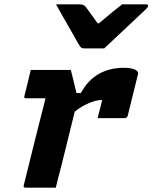

<svg xmlns="http://www.w3.org/2000/svg" viewBox="-20 -861 699 881"><path d="M458 -639H364Q357 -639 352 -643Q347 -647 339 -661Q334 -670 322.5 -690.5Q311 -711 295.5 -738Q280 -765 264.5 -792Q249 -819 237 -841H346Q364 -841 373 -830Q379 -822 392.5 -803.5Q406 -785 428 -754H434Q470 -784 494.5 -804.5Q519 -825 540 -841H650Q661 -841 659 -832Q658 -828 654 -823.5Q650 -819 634 -804Q620 -791 595.5 -768Q571 -745 544.5 -720Q518 -695 494.5 -673Q471 -651 458 -639ZM121 -540H305Q305 -540 309.5 -522Q314 -504 320 -479Q326 -454 331 -434H351Q383 -493 433 -521.5Q483 -550 549 -550Q594 -550 610 -534Q614 -530 614 -526.5Q614 -523 613 -520L566 -330Q563 -319 552 -319H428L433 -339Q437 -355 441 -370.5Q445 -386 449 -402H445Q422 -402 388.5 -388Q355 -374 323 -349Q309 -292 292.5 -225.5Q276 -159 261 -98Q254 -71 247.5 -46.5Q241 -22 236 0H97Q86 0 89 -11Q99 -52 112 -103.5Q125 -155 138.5 -210.5Q152 -266 165.5 -317.5Q179 -369 189 -410H100Q88 -410 92 -421Q100 -451 107 -480.5Q114 -510 121 -540Z"/></svg>

Font: Recursive Mn Lnr St XBd
Style: Italic
Weight: 800
Italic angle: -15°
Monospace: yes
Version: Version 1.079;hotconv 1.0.112;makeotfexe 2.5.65598; ttfautoh